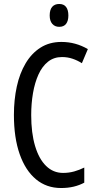

<svg xmlns="http://www.w3.org/2000/svg" viewBox="-20 -936 486 966"><path d="M292 -649Q251 -649 221.5 -625.5Q192 -602 173.5 -561Q155 -520 146 -467.5Q137 -415 137 -357Q137 -267 156.5 -201.5Q176 -136 212 -101Q248 -66 297 -66Q327 -66 353.5 -73.5Q380 -81 404 -93V-17Q380 -4 351 3Q322 10 287 10Q214 10 161 -34Q108 -78 79 -160.5Q50 -243 50 -358Q50 -434 64.5 -500.5Q79 -567 109 -617.5Q139 -668 184 -696.5Q229 -725 289 -725Q325 -725 358 -716Q391 -707 422 -689L392 -618Q370 -632 345 -640.5Q320 -649 292 -649ZM278 -916Q301 -916 312.5 -901Q324 -886 324 -858Q324 -831 312.5 -816Q301 -801 278 -801Q256 -801 243 -816Q230 -831 230 -858Q230 -887 242.5 -901.5Q255 -916 278 -916Z"/></svg>

Font: Noto Sans Devanagari ExtraCondensed
Style: Regular
Weight: 400
Width: 2
Designer: Jelle Bosma - Monotype Design Team
Foundry: Monotype Imaging Inc.
Version: Version 2.006